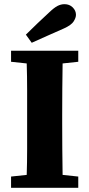

<svg xmlns="http://www.w3.org/2000/svg" viewBox="-20 -900 428 920"><path d="M104 -734Q132 -762 160 -788.5Q188 -815 215 -840Q239 -863 255.5 -871.5Q272 -880 289 -880Q313 -880 328.5 -864.5Q344 -849 344 -829Q344 -815 333 -797.5Q322 -780 287 -764Q248 -747 209 -729.5Q170 -712 132 -695ZM33 -604V-657H355V-604L280 -596Q279 -535 278.5 -472.5Q278 -410 278 -347V-311Q278 -249 278.5 -186.5Q279 -124 280 -62L355 -54V0H33V-54L108 -62Q110 -123 110 -185Q110 -247 110 -310V-347Q110 -409 110 -471.5Q110 -534 108 -596Z"/></svg>

Font: Source Serif 4
Style: Bold
Weight: 700
Designer: Frank Grießhammer
Foundry: Adobe
Version: Version 4.005;hotconv 1.1.0;makeotfexe 2.6.0